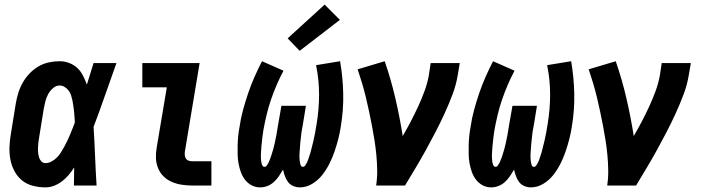

<svg xmlns="http://www.w3.org/2000/svg" viewBox="-20 -803 3040 831"><path d="M177 8Q149 8 122 1Q95 -6 75 -22.5Q55 -39 42.5 -62.5Q30 -86 25 -112.5Q20 -139 21 -167Q22 -195 27 -223L48 -353Q52 -377 59 -400Q66 -423 78 -444.5Q90 -466 107.5 -484.5Q125 -503 146.5 -515.5Q168 -528 191.5 -533Q215 -538 238 -538Q260 -538 280.5 -530Q301 -522 315.5 -508Q330 -494 339.5 -475Q349 -456 356 -437Q363 -460 370.5 -483.5Q378 -507 385 -530H484Q459 -461 435 -391.5Q411 -322 385 -254Q389 -190 391.5 -126.5Q394 -63 398 0H300Q300 -19 300.5 -38.5Q301 -58 301 -78Q290 -61 277 -45.5Q264 -30 248 -18Q232 -6 214 1Q196 8 177 8ZM177 -97Q190 -97 203 -104Q216 -111 226.5 -121.5Q237 -132 244.5 -144.5Q252 -157 259 -169.5Q266 -182 272 -195Q278 -208 283.5 -221Q289 -234 294 -247Q299 -260 304 -273Q303 -285 302.5 -297Q302 -309 300.5 -321Q299 -333 297.5 -344.5Q296 -356 293.5 -368Q291 -380 287.5 -391Q284 -402 277 -411Q270 -420 260 -426.5Q250 -433 238 -433Q223 -433 210 -422Q197 -411 189 -396.5Q181 -382 177 -367Q173 -352 170 -336L149 -206Q147 -196 146 -185Q145 -174 144.5 -163.5Q144 -153 145 -142.5Q146 -132 149 -122Q152 -112 159 -104.5Q166 -97 177 -97Z M812 0Q789 0 766.5 -3.5Q744 -7 724 -15.5Q704 -24 688.5 -39Q673 -54 664.5 -74.5Q656 -95 655 -117.5Q654 -140 658 -163L702 -425H596V-530H844L780 -146Q779 -138 780 -130Q781 -122 785 -116Q789 -110 796.5 -107.5Q804 -105 812 -105H895V0Z M1106 8Q1086 8 1069 -1Q1052 -10 1040.5 -25Q1029 -40 1022.5 -58Q1016 -76 1012.5 -95Q1009 -114 1008.5 -134Q1008 -154 1008.5 -174Q1009 -194 1011 -214.5Q1013 -235 1017 -255Q1022 -291 1032 -327.5Q1042 -364 1054 -399.5Q1066 -435 1081.5 -470Q1097 -505 1114 -538L1207 -497Q1191 -467 1177.5 -435.5Q1164 -404 1153 -372Q1142 -340 1134 -306.5Q1126 -273 1120 -240Q1119 -233 1118 -226Q1117 -219 1116 -212Q1115 -205 1114.5 -198Q1114 -191 1113 -184Q1112 -177 1111.5 -170Q1111 -163 1110.5 -156Q1110 -149 1109.5 -142Q1109 -135 1109 -128.5Q1109 -122 1109.5 -115Q1110 -108 1111 -101.5Q1112 -95 1115 -88Q1118 -81 1125 -81Q1131 -81 1135 -87Q1139 -93 1142 -98.5Q1145 -104 1147 -110Q1149 -116 1151.5 -122Q1154 -128 1155.5 -134Q1157 -140 1159 -145.5Q1161 -151 1162.5 -157Q1164 -163 1165.5 -169Q1167 -175 1168.5 -181Q1170 -187 1171 -193Q1172 -199 1173.5 -205Q1175 -211 1176 -217Q1177 -223 1178 -229Q1179 -235 1180 -241Q1181 -247 1182 -253Q1183 -259 1184 -265L1198 -345H1304L1291 -265Q1290 -258 1288.5 -251Q1287 -244 1286 -237.5Q1285 -231 1284 -224Q1283 -217 1282.5 -210Q1282 -203 1281 -196Q1280 -189 1279.5 -182.5Q1279 -176 1278.5 -169Q1278 -162 1277.5 -155Q1277 -148 1276.5 -141.5Q1276 -135 1276 -128Q1276 -121 1276.5 -114.5Q1277 -108 1278 -101.5Q1279 -95 1281.5 -88Q1284 -81 1291 -81Q1297 -81 1301 -87Q1305 -93 1308 -98.5Q1311 -104 1313 -110Q1315 -116 1317 -122Q1319 -128 1321 -134Q1323 -140 1324.5 -145.5Q1326 -151 1327.5 -157Q1329 -163 1330.5 -169Q1332 -175 1333.5 -181Q1335 -187 1336.5 -193Q1338 -199 1339 -205Q1340 -211 1341.5 -217Q1343 -223 1344 -229Q1345 -235 1346 -241Q1347 -247 1348 -253Q1349 -259 1350 -264Q1361 -330 1361 -394Q1361 -458 1348 -521L1452 -538Q1464 -468 1465.5 -397.5Q1467 -327 1455 -255Q1451 -228 1444 -201Q1437 -174 1428 -147.5Q1419 -121 1406 -95Q1393 -69 1375 -46Q1357 -23 1331.5 -7.5Q1306 8 1278 8Q1263 8 1249 2Q1235 -4 1226.5 -15.5Q1218 -27 1213 -41Q1208 -55 1205 -69Q1197 -55 1187.5 -41Q1178 -27 1165.5 -15.5Q1153 -4 1137.5 2Q1122 8 1106 8ZM1277 -583 1225 -637 1385 -783 1451 -717Z M1608 0Q1613 -33 1612.5 -66Q1612 -99 1609 -131Q1606 -163 1601 -195Q1596 -227 1590 -258Q1584 -289 1577.5 -320Q1571 -351 1563.5 -382Q1556 -413 1547 -443Q1538 -473 1528 -503L1645 -538Q1672 -460 1691 -378.5Q1710 -297 1723 -214Q1741 -245 1758 -277.5Q1775 -310 1790 -342.5Q1805 -375 1817.5 -409Q1830 -443 1836 -477L1844 -530H1970L1961 -477Q1954 -435 1938.5 -394Q1923 -353 1904.5 -312.5Q1886 -272 1865.5 -232.5Q1845 -193 1823.5 -154Q1802 -115 1779 -76.5Q1756 -38 1733 0Z M2106 8Q2086 8 2069 -1Q2052 -10 2040.5 -25Q2029 -40 2022.5 -58Q2016 -76 2012.5 -95Q2009 -114 2008.5 -134Q2008 -154 2008.5 -174Q2009 -194 2011 -214.5Q2013 -235 2017 -255Q2022 -291 2032 -327.5Q2042 -364 2054 -399.5Q2066 -435 2081.5 -470Q2097 -505 2114 -538L2207 -497Q2191 -467 2177.5 -435.5Q2164 -404 2153 -372Q2142 -340 2134 -306.5Q2126 -273 2120 -240Q2119 -233 2118 -226Q2117 -219 2116 -212Q2115 -205 2114.5 -198Q2114 -191 2113 -184Q2112 -177 2111.5 -170Q2111 -163 2110.5 -156Q2110 -149 2109.5 -142Q2109 -135 2109 -128.5Q2109 -122 2109.5 -115Q2110 -108 2111 -101.5Q2112 -95 2115 -88Q2118 -81 2125 -81Q2131 -81 2135 -87Q2139 -93 2142 -98.5Q2145 -104 2147 -110Q2149 -116 2151.5 -122Q2154 -128 2155.5 -134Q2157 -140 2159 -145.5Q2161 -151 2162.5 -157Q2164 -163 2165.5 -169Q2167 -175 2168.5 -181Q2170 -187 2171 -193Q2172 -199 2173.5 -205Q2175 -211 2176 -217Q2177 -223 2178 -229Q2179 -235 2180 -241Q2181 -247 2182 -253Q2183 -259 2184 -265L2198 -345H2304L2291 -265Q2290 -258 2288.5 -251Q2287 -244 2286 -237.5Q2285 -231 2284 -224Q2283 -217 2282.5 -210Q2282 -203 2281 -196Q2280 -189 2279.5 -182.5Q2279 -176 2278.5 -169Q2278 -162 2277.5 -155Q2277 -148 2276.5 -141.5Q2276 -135 2276 -128Q2276 -121 2276.5 -114.5Q2277 -108 2278 -101.5Q2279 -95 2281.5 -88Q2284 -81 2291 -81Q2297 -81 2301 -87Q2305 -93 2308 -98.5Q2311 -104 2313 -110Q2315 -116 2317 -122Q2319 -128 2321 -134Q2323 -140 2324.5 -145.5Q2326 -151 2327.5 -157Q2329 -163 2330.5 -169Q2332 -175 2333.5 -181Q2335 -187 2336.5 -193Q2338 -199 2339 -205Q2340 -211 2341.5 -217Q2343 -223 2344 -229Q2345 -235 2346 -241Q2347 -247 2348 -253Q2349 -259 2350 -264Q2361 -330 2361 -394Q2361 -458 2348 -521L2452 -538Q2464 -468 2465.5 -397.5Q2467 -327 2455 -255Q2451 -228 2444 -201Q2437 -174 2428 -147.5Q2419 -121 2406 -95Q2393 -69 2375 -46Q2357 -23 2331.5 -7.5Q2306 8 2278 8Q2263 8 2249 2Q2235 -4 2226.5 -15.5Q2218 -27 2213 -41Q2208 -55 2205 -69Q2197 -55 2187.5 -41Q2178 -27 2165.5 -15.5Q2153 -4 2137.5 2Q2122 8 2106 8Z M2608 0Q2613 -33 2612.5 -66Q2612 -99 2609 -131Q2606 -163 2601 -195Q2596 -227 2590 -258Q2584 -289 2577.5 -320Q2571 -351 2563.5 -382Q2556 -413 2547 -443Q2538 -473 2528 -503L2645 -538Q2672 -460 2691 -378.5Q2710 -297 2723 -214Q2741 -245 2758 -277.5Q2775 -310 2790 -342.5Q2805 -375 2817.5 -409Q2830 -443 2836 -477L2844 -530H2970L2961 -477Q2954 -435 2938.5 -394Q2923 -353 2904.5 -312.5Q2886 -272 2865.5 -232.5Q2845 -193 2823.5 -154Q2802 -115 2779 -76.5Q2756 -38 2733 0Z"/></svg>

Font: Iosevka Curly Slab XBdObl
Style: Regular
Weight: 800
Italic angle: -9°
Monospace: yes
Designer: Belleve Invis
Foundry: Belleve Invis
Version: Version 11.1.0; ttfautohint (v1.8.3)